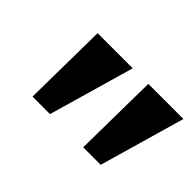

<svg xmlns="http://www.w3.org/2000/svg" viewBox="-59 -890 636 636"><g transform="rotate(45 259.0 -572.5)"><path d="M349.5 -422 353.5 -723H518L431.5 -422ZM112 -422 116 -723H280.5L194 -422Z"/></g></svg>

Font: Public Sans Thin ExtraBold
Style: Italic
Weight: 800
Italic angle: -8°
Version: Version 2.001